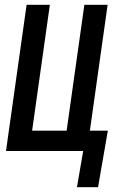

<svg xmlns="http://www.w3.org/2000/svg" viewBox="-20 -600 507 801"><path d="M301 181H389L430 -55H355L429 -580H332L258 -55H114L188 -580H91L5 30H327Z"/></svg>

Font: Smiley Sans Oblique
Style: Regular
Weight: 400
Italic angle: -8°
Designer: oooooohmygosh, Nagisa Chen, Janine Sui, Heda Shi, Jian Li
Foundry: atelierAnchor
Version: Version 2.0.1